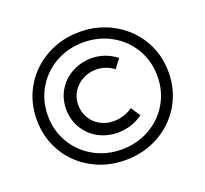

<svg xmlns="http://www.w3.org/2000/svg" viewBox="-124 -860 1090 1020"><g transform="rotate(-20 421.0 -350.0)"><path d="M49 -350Q49 -452 98 -534.5Q147 -617 232.5 -664.5Q318 -712 421 -712Q524 -712 609.5 -664.5Q695 -617 744.5 -534.5Q794 -452 794 -350Q794 -248 744.5 -165Q695 -82 609.5 -35Q524 12 421 12Q318 12 232.5 -35Q147 -82 98 -165Q49 -248 49 -350ZM731 -350Q731 -436 690 -505Q649 -574 578 -613.5Q507 -653 421 -653Q335 -653 264.5 -613.5Q194 -574 153 -505Q112 -436 112 -350Q112 -265 153 -196Q194 -127 264.5 -87.5Q335 -48 421 -48Q507 -48 578 -87.5Q649 -127 690 -196Q731 -265 731 -350ZM215 -350Q215 -410 244.5 -458Q274 -506 324.5 -532.5Q375 -559 433 -559Q509 -559 573 -510L535 -460Q516 -475 490 -484.5Q464 -494 435 -494Q395 -494 360 -475.5Q325 -457 304 -424Q283 -391 283 -350Q283 -307 303 -274Q323 -241 357 -222.5Q391 -204 432 -204Q491 -204 540 -238L575 -185Q510 -139 432 -139Q373 -139 323.5 -165.5Q274 -192 244.5 -240.5Q215 -289 215 -350Z"/></g></svg>

Font: Lexend HM
Style: Regular
Weight: 400
Designer: Bonnie Shaver-Troup, Thomas Jockin, Octavio Pardo
Foundry: Lexend
Version: Version 1.091